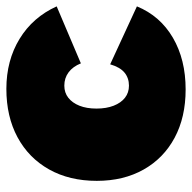

<svg xmlns="http://www.w3.org/2000/svg" viewBox="-20 -575 603 603"><g transform="rotate(-90 281.5 -273.5)"><path d="M384 -321Q374 -346 356 -359.5Q338 -373 314 -373Q292 -373 276 -360.5Q260 -348 251 -325.5Q242 -303 242 -272Q242 -241 251 -218Q260 -195 276 -182.5Q292 -170 314 -170Q338 -170 355 -184Q372 -198 381 -229L563 -145Q533 -72 464.5 -32Q396 8 302 8Q215 8 150.5 -26.5Q86 -61 50.5 -124Q15 -187 15 -271Q15 -357 51 -421Q87 -485 152 -520Q217 -555 304 -555Q393 -555 461 -513.5Q529 -472 563 -397Z"/></g></svg>

Font: Alexandria Black
Style: Regular
Weight: 900
Designer: Mohamed Gaber
Foundry: Kief Type Foundry
Version: Version 5.100